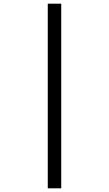

<svg xmlns="http://www.w3.org/2000/svg" viewBox="-20 -780 591 1041"><path d="M239 -760H312V241H239Z"/></svg>

Font: Noto Sans Living
Style: Regular
Weight: 400
Designer: Monotype Design Team
Foundry: Monotype Imaging Inc.
Version: Version 2.013; ttfautohint (v1.8.4.7-5d5b)